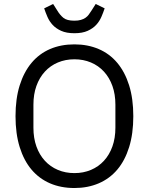

<svg xmlns="http://www.w3.org/2000/svg" viewBox="-20 -933 748 965"><path d="M58 0ZM354 12Q286 12 231.5 -11.5Q177 -35 138.5 -80.5Q100 -126 79 -193.5Q58 -261 58 -349Q58 -437 79 -504Q100 -571 138.5 -617Q177 -663 231.5 -686.5Q286 -710 354 -710Q421 -710 476 -686.5Q531 -663 569.5 -617Q608 -571 629 -504Q650 -437 650 -349Q650 -261 629 -193.5Q608 -126 569.5 -80.5Q531 -35 476 -11.5Q421 12 354 12ZM354 -63Q399 -63 437 -79Q475 -95 502.5 -125Q530 -155 545 -197Q560 -239 560 -291V-407Q560 -459 545 -501Q530 -543 502.5 -573Q475 -603 437 -619Q399 -635 354 -635Q309 -635 271 -619Q233 -603 205.5 -573Q178 -543 163 -501Q148 -459 148 -407V-291Q148 -239 163 -197Q178 -155 205.5 -125Q233 -95 271 -79Q309 -63 354 -63ZM354 -766Q314 -766 287.5 -778Q261 -790 244.5 -808Q228 -826 218.5 -848Q209 -870 202 -891L247 -913L268 -880Q281 -858 298.5 -843.5Q316 -829 354 -829Q373 -829 386.5 -833Q400 -837 409.5 -843.5Q419 -850 426 -859.5Q433 -869 440 -880L461 -913L506 -891Q499 -870 489.5 -848Q480 -826 463.5 -808Q447 -790 420.5 -778Q394 -766 354 -766Z"/></svg>

Font: Aneliza
Style: Regular
Weight: 400
Designer: Mike Abbink, Paul van der Laan, Pieter van Rosmalen
Foundry: Bold Monday
Version: Version 3.001;September 8, 2019;FontCreator 11.5.0.2425 64-b